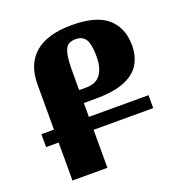

<svg xmlns="http://www.w3.org/2000/svg" viewBox="-130 -837 898 950"><g transform="rotate(-20 319.0 -362.0)"><path d="M91 0V-200H25V-268H91V-506Q91 -613 156.5 -668.5Q222 -724 350 -724Q479 -724 538 -672Q597 -620 597 -528Q597 -472 572 -430Q547 -388 490 -364.5Q433 -341 336 -341H275V-268H589V-200H275V0ZM311 -409Q365 -409 389 -443Q413 -477 413 -536Q413 -598 397.5 -625Q382 -652 344 -652Q319 -652 304 -641Q289 -630 282 -598Q275 -566 275 -503V-409Z"/></g></svg>

Font: Noto Serif Armenian SemiCondensed Black
Style: Regular
Weight: 900
Width: 4
Designer: Monotype Design Team
Foundry: Monotype Imaging Inc.
Version: Version 2.008; ttfautohint (v1.8.4.7-5d5b)